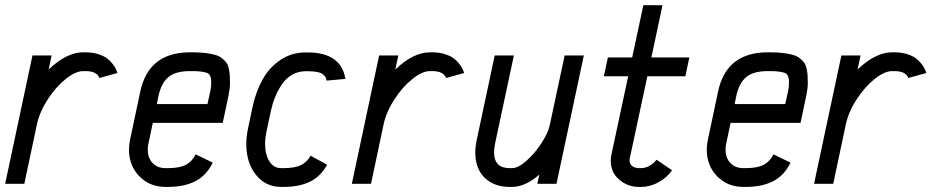

<svg xmlns="http://www.w3.org/2000/svg" viewBox="-23 -716 3644 748"><path d="M364.3 -412.1Q354.5 -439 310.1 -439H301.3Q271.5 -439 233.2 -408.4Q194.8 -377.9 162.8 -328.6Q130.9 -279.3 120.6 -230.5L71.8 0H-2.9L103.5 -500H178.2L166.5 -445.3Q236.8 -512.2 301.3 -512.2H310.1Q335.9 -512.2 357.2 -505.9Q378.4 -499.5 391.1 -490.7Q403.8 -481.9 413.6 -469.7Q423.3 -457.5 427.5 -449.2Q431.6 -440.9 434.6 -431.6Z M726.1 -512.2Q755.9 -512.2 778.8 -509.3Q801.8 -506.3 817.1 -501.7Q832.5 -497.1 843.3 -488Q854 -479 859.9 -470.7Q865.7 -462.4 868.7 -447.8Q871.6 -433.1 872.3 -421.9Q873 -410.6 873 -391.6Q873 -372.6 867.2 -343.3L844.7 -237.3H572.3L555.2 -156.7Q552.7 -146.5 552.7 -133.3Q552.7 -100.6 571.5 -80.8Q590.3 -61 622.1 -61H630.9Q677.2 -61 701.7 -74.2Q726.1 -87.4 739.3 -114.7L805.7 -82.5Q781.7 -32.7 738.5 -10.3Q695.3 12.2 630.9 12.2H622.1Q560.5 12.2 520 -29.1Q479.5 -70.3 479.5 -133.3Q479.5 -152.3 483.9 -172.4L523.4 -358.9Q555.7 -512.2 717.3 -512.2ZM587.9 -310.5H785.2L795.9 -358.9Q799.8 -376 799.8 -391.6Q799.8 -403.8 798.8 -409.9Q797.9 -416 794.2 -422.9Q790.5 -429.7 782.5 -432.4Q774.4 -435.1 760.7 -437Q747.1 -439 726.1 -439H717.3Q661.1 -439 633.3 -415.8Q605.5 -392.6 594.7 -343.3Z M1249.5 -401.9Q1248 -409.7 1245.4 -414.8Q1242.7 -419.9 1235.6 -426Q1228.5 -432.1 1213.6 -435.3Q1198.7 -438.5 1176.3 -438.5H1167.5Q1138.7 -438.5 1114.7 -424.6Q1090.8 -410.6 1075 -387Q1059.1 -363.3 1048.8 -337.9Q1038.6 -312.5 1032.2 -283.7L1014.6 -200.7Q1009.8 -177.7 1009.8 -155.3Q1009.8 -113.3 1026.6 -87.2Q1043.5 -61 1072.3 -61H1081.1Q1125 -61 1148.9 -72.5Q1172.9 -84 1187 -109.4L1251.5 -74.2Q1226.1 -28.3 1184.3 -8.1Q1142.6 12.2 1081.1 12.2H1072.3Q1011.7 12.2 974.1 -34.9Q936.5 -82 936.5 -155.3Q936.5 -183.6 943.4 -216.3L960.9 -299.3Q974.1 -360.4 1000.5 -407.2Q1026.9 -454.1 1070.1 -482.9Q1113.3 -511.7 1167.5 -511.7H1176.3Q1305.2 -511.7 1322.8 -408.7Z M1714.8 -412.1Q1705.1 -439 1660.6 -439H1651.9Q1622.1 -439 1583.7 -408.4Q1545.4 -377.9 1513.4 -328.6Q1481.4 -279.3 1471.2 -230.5L1422.4 0H1347.7L1454.1 -500H1528.8L1517.1 -445.3Q1587.4 -512.2 1651.9 -512.2H1660.6Q1686.5 -512.2 1707.8 -505.9Q1729 -499.5 1741.7 -490.7Q1754.4 -481.9 1764.2 -469.7Q1773.9 -457.5 1778.1 -449.2Q1782.2 -440.9 1785.2 -431.6Z M1905.8 -157.2Q1901.9 -139.2 1901.9 -121.6Q1901.9 -61 1962.9 -61H1971.7Q1996.1 -61 2029.1 -90.6Q2062 -120.1 2086.9 -158.9Q2111.8 -197.8 2118.2 -226.1L2176.8 -500H2251.5L2145 0H2070.3L2078.1 -35.6Q2022.9 12.2 1971.7 12.2H1962.9Q1901.4 12.2 1865 -23.7Q1828.6 -59.6 1828.6 -121.6Q1828.6 -144.5 1834.5 -171.9L1904.3 -500H1979Z M2474.1 12.2H2465.3Q2422.9 12.2 2389.6 -15.9Q2356.4 -43.9 2356.4 -89.8Q2356.4 -101.6 2358.9 -113.3L2424.3 -418.9H2329.6L2345.2 -492.2H2439.9L2483.4 -695.8H2558.1L2514.6 -492.2H2662.6L2647 -418.9H2499L2430.2 -97.7Q2429.7 -94.2 2429.7 -89.8Q2429.7 -76.7 2440.4 -68.8Q2451.2 -61 2465.3 -61H2474.1Q2491.7 -61 2508.3 -70.6Q2524.9 -80.1 2534.7 -93.8L2595.2 -52.7Q2575.2 -23.9 2542.5 -5.9Q2509.8 12.2 2474.1 12.2Z M2977.1 -512.2Q3006.8 -512.2 3029.8 -509.3Q3052.7 -506.3 3068.1 -501.7Q3083.5 -497.1 3094.2 -488Q3105 -479 3110.8 -470.7Q3116.7 -462.4 3119.6 -447.8Q3122.6 -433.1 3123.3 -421.9Q3124 -410.6 3124 -391.6Q3124 -372.6 3118.2 -343.3L3095.7 -237.3H2823.2L2806.2 -156.7Q2803.7 -146.5 2803.7 -133.3Q2803.7 -100.6 2822.5 -80.8Q2841.3 -61 2873 -61H2881.8Q2928.2 -61 2952.6 -74.2Q2977.1 -87.4 2990.2 -114.7L3056.6 -82.5Q3032.7 -32.7 2989.5 -10.3Q2946.3 12.2 2881.8 12.2H2873Q2811.5 12.2 2771 -29.1Q2730.5 -70.3 2730.5 -133.3Q2730.5 -152.3 2734.9 -172.4L2774.4 -358.9Q2806.6 -512.2 2968.3 -512.2ZM2838.9 -310.5H3036.1L3046.9 -358.9Q3050.8 -376 3050.8 -391.6Q3050.8 -403.8 3049.8 -409.9Q3048.8 -416 3045.2 -422.9Q3041.5 -429.7 3033.4 -432.4Q3025.4 -435.1 3011.7 -437Q2998 -439 2977.1 -439H2968.3Q2912.1 -439 2884.3 -415.8Q2856.4 -392.6 2845.7 -343.3Z M3515.6 -412.1Q3505.9 -439 3461.4 -439H3452.6Q3422.9 -439 3384.5 -408.4Q3346.2 -377.9 3314.2 -328.6Q3282.2 -279.3 3272 -230.5L3223.1 0H3148.4L3254.9 -500H3329.6L3317.9 -445.3Q3388.2 -512.2 3452.6 -512.2H3461.4Q3487.3 -512.2 3508.5 -505.9Q3529.8 -499.5 3542.5 -490.7Q3555.2 -481.9 3564.9 -469.7Q3574.7 -457.5 3578.9 -449.2Q3583 -440.9 3585.9 -431.6Z"/></svg>

Font: Anka/Coder Narrow
Style: Italic
Weight: 400
Width: 3
Italic angle: -12°
Monospace: yes
Version: Version 001.100